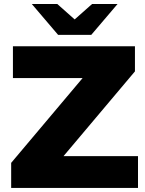

<svg xmlns="http://www.w3.org/2000/svg" viewBox="-20 -929 719 949"><path d="M35.2 0V-124L388.2 -543H43.9V-700.2H647V-576.2L293.9 -157.2H662.1V0ZM267.1 -756.8 137.2 -909.2H263.2L349.1 -833L435.1 -909.2H561L431.2 -756.8Z"/></svg>

Font: Montserrat ExtraBold
Style: Regular
Weight: 800
Designer: Julieta Ulanovsky
Foundry: Julieta Ulanovsky
Version: Version 9.000